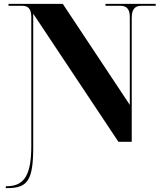

<svg xmlns="http://www.w3.org/2000/svg" viewBox="-20 -734 838 994"><path d="M10 240H15C121 240 152 204 152 28V-663L593 0H662V-642C662 -691 683 -704 712 -704H786V-714H526V-704H603C630 -704 652 -693 652 -646V-191L305 -714H24V-704H92C118 -704 142 -697 142 -646V20C142 167 109 230 15 230H10Z"/></svg>

Font: Noto Serif Display ExtraBold
Style: Regular
Weight: 800
Designer: Monotype Design Team
Foundry: Monotype Imaging Inc.
Version: Version 2.009